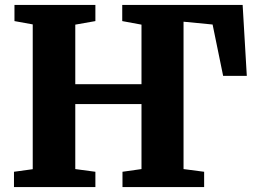

<svg xmlns="http://www.w3.org/2000/svg" viewBox="-20 -763 1048 783"><path d="M37 0V-62.5L113.5 -73V-663.5L39 -677V-743H369V-677L287 -662.5V-419.5H557V-662.5L478.5 -677V-743H969.5L986.5 -453.5H890L847 -663L728.5 -674.5V-73.5L812.5 -62.5V0H479.5V-62.5L557 -73.5V-338.5H287V-73.5L369 -62.5V0Z"/></svg>

Font: Merriweather 28pt Black
Style: Regular
Weight: 900
Version: Version 2.100